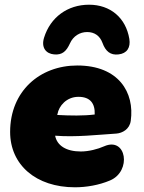

<svg xmlns="http://www.w3.org/2000/svg" viewBox="-20 -783 610 815"><path d="M298 12C346 12 400 3 447 -17C540 -56 517 -204 422 -162C395 -150 357 -140 323 -140C261 -140 222 -165 214 -207C302 -200 395 -211 474 -216C499 -218 530 -234 535 -270C552 -390 484 -505 308 -505C149 -505 23 -396 23 -223C23 -83 133 12 298 12ZM210 -552C245 -549 262 -566 277 -599C291 -630 319 -647 350 -647C381 -647 404 -631 415 -601C428 -565 449 -548 483 -552C519 -556 535 -581 529 -618C514 -708 448 -763 358 -763C267 -763 194 -710 167 -623C154 -581 175 -555 210 -552ZM223 -295 224 -299C230 -333 262 -372 313 -372C363 -372 384 -344 382 -297C334 -291 279 -292 223 -295Z"/></svg>

Font: SN Pro Black
Style: Italic
Weight: 900
Italic angle: -9°
Designer: Tobias Whetton
Foundry: Supernotes
Version: Version 1.001;Glyphs 3.2 (3249)